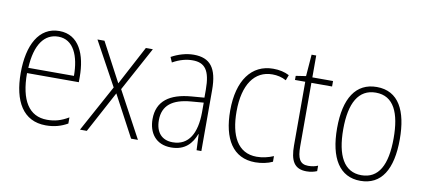

<svg xmlns="http://www.w3.org/2000/svg" viewBox="-63 -876 2444 1106"><g transform="rotate(10 1158.5 -323.5)"><path d="M228 -539C109 -539 50 -426 50 -263C50 -98 111 10 244 10C294 10 334 -2 371 -23V-59C327 -33 291 -23 246 -23C140 -23 86 -109 86 -268H389V-299C389 -428 344 -539 228 -539ZM228 -506C317 -506 355 -415 355 -299H88C95 -437 147 -506 228 -506Z M592 -273 443 0H483L613 -242L742 0H782L636 -271L776 -529H735L614 -301L493 -529H452Z M1014 -539C970 -539 924 -525 884 -503L897 -473C940 -497 978 -506 1013 -506C1085 -506 1117 -466 1117 -352V-306L1043 -300C916 -290 844 -238 844 -133C844 -54 886 10 977 10C1060 10 1098 -38 1119 -93H1121L1125 0H1153V-357C1153 -486 1110 -539 1014 -539ZM1045 -271 1118 -277V-219C1117 -100 1076 -21 981 -21C918 -21 881 -61 881 -133C881 -219 937 -262 1045 -271Z M1469 10C1506 10 1543 2 1570 -11V-44C1540 -31 1505 -23 1472 -23C1360 -23 1313 -120 1313 -260C1313 -418 1376 -506 1480 -506C1508 -506 1536 -500 1561 -486L1573 -518C1546 -532 1515 -539 1479 -539C1353 -539 1276 -436 1276 -259C1276 -94 1338 10 1469 10Z M1773 -23C1724 -23 1709 -57 1709 -125V-497H1830V-529H1709V-657H1682L1672 -530L1613 -521V-497H1673V-125C1673 -36 1697 10 1769 10C1794 10 1813 5 1830 -2V-34C1815 -27 1795 -23 1773 -23Z M2267 -265C2267 -431 2213 -539 2085 -539C1963 -539 1900 -441 1900 -266C1900 -90 1963 10 2084 10C2207 10 2267 -89 2267 -265ZM1936 -266C1936 -419 1984 -506 2085 -506C2191 -506 2231 -411 2231 -265C2231 -108 2185 -23 2084 -23C1983 -23 1936 -112 1936 -266Z"/></g></svg>

Font: Noto Sans Bengali Condensed ExtraLight
Style: Regular
Weight: 200
Width: 3
Designer: Joana Ranito - Universal Thirst; Jelle Bosma - Monotype Design Team
Foundry: Universal Thirst ehf.
Version: Version 3.000